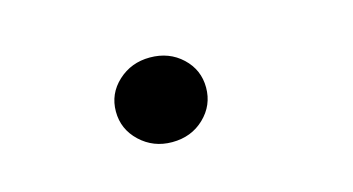

<svg xmlns="http://www.w3.org/2000/svg" viewBox="-36 -260 672 366"><g transform="rotate(-15 300.0 -77.5)"><path d="M270 6Q233 6 207 -18.5Q181 -43 181 -78Q181 -113 207 -137Q233 -161 270 -161Q308 -161 333.5 -137Q359 -113 359 -78Q359 -43 333.5 -18.5Q308 6 270 6Z"/></g></svg>

Font: DM Mono Medium
Style: Italic
Weight: 500
Italic angle: -10°
Designer: Colophon Foundry
Foundry: Colophon Foundry
Version: Version 1.000; ttfautohint (v1.8.2.53-6de2)